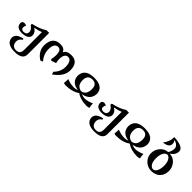

<svg xmlns="http://www.w3.org/2000/svg" viewBox="219 -2115 3709 3709"><g transform="rotate(45 2073.0 -260.5)"><path d="M356 249Q135.7 249 125.5 94.7Q125.5 -20 300.3 -53.2L305.7 -26.9Q237.3 13.2 237.3 84Q242.2 207.5 357.4 207.5Q462.4 207.5 462.4 91.3V-395Q380.9 -363.3 301.8 -351.6V-344.7Q374 -306.6 380.4 -225.6Q379.4 -114.7 206.1 -106.4Q43.9 -107.4 43.9 -226.1Q45.4 -278.3 102.5 -281.2Q134.3 -278.3 161.1 -266.6Q141.1 -244.1 140.1 -201.7Q140.1 -147.9 210 -146.5Q290.5 -151.9 290.5 -226.6Q283.2 -291 225.1 -327.1Q208.5 -342.3 208.5 -353.5Q208.5 -363.8 225.1 -376Q397 -411.6 497.6 -483.4H571.8V104Q571.8 249 356 249Z M1176.8 46.4 1159.7 -9.8Q1260.7 -110.8 1260.7 -240.7Q1260.7 -415.5 1154.8 -415.5Q1077.1 -406.7 1064.9 -290Q1064.9 -215.3 1078.6 -165.5L981.4 -131.3L957.5 -154.8Q972.2 -210 972.2 -287.1Q968.3 -414.1 889.2 -415.5Q783.7 -413.6 783.7 -249Q785.2 -115.2 878.9 -5.4L830.1 14.6Q681.6 -73.7 671.4 -235.4Q671.4 -483.9 880.4 -483.9Q995.6 -483.9 1022 -400.9Q1053.7 -483.9 1182.1 -483.9Q1373 -483.9 1373 -257.8Q1373 -90.8 1176.8 46.4Z M1505.4 9.8Q1477.5 8.8 1456.1 -3.9Q1464.4 -37.6 1464.4 -113.8Q1556.6 -74.7 1656.7 -74.7Q1707.5 -74.7 1745.1 -93.8Q1545.9 -120.6 1545.9 -299.3Q1561 -486.8 1802.7 -487.3Q2047.9 -487.3 2057.6 -305.2Q2050.3 -126 1855 -93.8Q1913.1 -71.3 1952.1 -71.3Q2028.8 -71.3 2132.8 -117.2Q2132.8 -51.8 2146.5 -10.3Q2114.3 3.9 2078.1 4.4Q1911.6 4.4 1804.2 -72.3Q1692.9 9.8 1505.4 9.8ZM1804.2 -123Q1924.8 -141.6 1924.8 -300.8Q1924.8 -438 1803.2 -438Q1673.8 -438 1673.8 -296.4Q1673.8 -142.6 1804.2 -123Z M2534.7 249Q2314.5 249 2304.2 94.7Q2304.2 -20 2479 -53.2L2484.4 -26.9Q2416 13.2 2416 84Q2420.9 207.5 2536.1 207.5Q2641.1 207.5 2641.1 91.3V-395Q2559.6 -363.3 2480.5 -351.6V-344.7Q2552.7 -306.6 2559.1 -225.6Q2558.1 -114.7 2384.8 -106.4Q2222.7 -107.4 2222.7 -226.1Q2224.1 -278.3 2281.2 -281.2Q2313 -278.3 2339.8 -266.6Q2319.8 -244.1 2318.8 -201.7Q2318.8 -147.9 2388.7 -146.5Q2469.2 -151.9 2469.2 -226.6Q2461.9 -291 2403.8 -327.1Q2387.2 -342.3 2387.2 -353.5Q2387.2 -363.8 2403.8 -376Q2575.7 -411.6 2676.3 -483.4H2750.5V104Q2750.5 249 2534.7 249Z M2886.2 9.8Q2858.4 8.8 2836.9 -3.9Q2845.2 -37.6 2845.2 -113.8Q2937.5 -74.7 3037.6 -74.7Q3088.4 -74.7 3126 -93.8Q2926.8 -120.6 2926.8 -299.3Q2941.9 -486.8 3183.6 -487.3Q3428.7 -487.3 3438.5 -305.2Q3431.2 -126 3235.8 -93.8Q3293.9 -71.3 3333 -71.3Q3409.7 -71.3 3513.7 -117.2Q3513.7 -51.8 3527.3 -10.3Q3495.1 3.9 3459 4.4Q3292.5 4.4 3185.1 -72.3Q3073.7 9.8 2886.2 9.8ZM3185.1 -123Q3305.7 -141.6 3305.7 -300.8Q3305.7 -438 3184.1 -438Q3054.7 -438 3054.7 -296.4Q3054.7 -142.6 3185.1 -123Z M3849.1 -38.1Q3900.4 -38.1 3928.7 -95.7Q3957 -153.3 3957 -232.9Q3957 -332.5 3923.6 -383.8Q3890.1 -435.1 3850.1 -435.1Q3805.7 -435.1 3773.9 -377.4Q3742.2 -319.8 3742.2 -232.9Q3742.2 -132.3 3776.1 -85.2Q3810.1 -38.1 3849.1 -38.1ZM3850.1 9.8Q3750 9.8 3677.5 -59.8Q3605 -129.4 3605 -234.4Q3605 -323.7 3666 -399.2Q3727.1 -474.6 3826.7 -481.4Q3867.2 -553.2 3867.2 -612.3Q3867.2 -695.3 3749 -733.4Q3774.9 -691.4 3774.9 -651.9Q3774.9 -554.7 3621.6 -540.5Q3705.6 -636.7 3705.6 -769.5Q3967.3 -754.9 3967.3 -642.1Q3967.3 -542.5 3869.1 -481.4Q3972.7 -475.6 4033.7 -401.1Q4094.7 -326.7 4094.7 -235.8Q4094.7 -122.6 4029.1 -56.4Q3963.4 9.8 3850.1 9.8Z"/></g></svg>

Font: Kelvinch
Style: Bold
Weight: 700
Designer: Paul James Miller
Foundry: High-Logic / Made with FontCreator
Version: Version 3.501;March 28, 2021;FontCreator 13.0.0.2683 64-bit